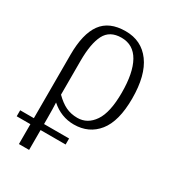

<svg xmlns="http://www.w3.org/2000/svg" viewBox="-190 -650 901 996"><g transform="rotate(30 260.5 -152.0)"><path d="M80 121H-2V85H80V-295Q80 -420 125 -482Q170 -544 268 -544Q363 -544 417 -470.5Q471 -397 471 -258Q471 -122 418 -56Q365 10 275 10Q199 10 139 -43Q141 -7 141 49V85H291V121H141V240H80ZM409 -257Q409 -376 373 -440Q337 -504 266 -504Q196 -504 168.5 -450.5Q141 -397 141 -293V-91Q173 -59 204 -44Q235 -29 274 -29Q334 -29 371.5 -84Q409 -139 409 -257Z"/></g></svg>

Font: Noto Serif NarrowLight
Style: Regular
Weight: 300
Width: 4
Designer: Monotype Design Team
Foundry: Monotype Imaging Inc.
Version: Version 1.001